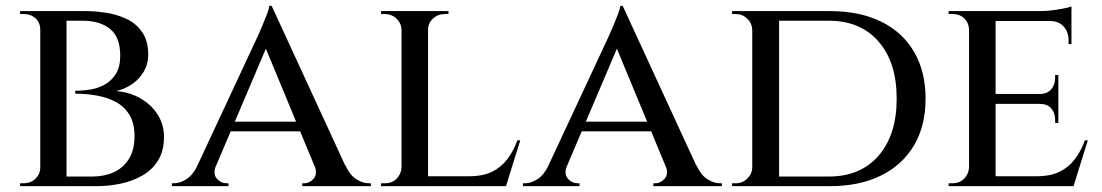

<svg xmlns="http://www.w3.org/2000/svg" viewBox="-20 -638 3775 658"><path d="M140 -600H274Q305 -600 342 -594.5Q379 -589 412 -574Q445 -559 466.5 -529Q488 -499 488 -450Q488 -418 472 -391.5Q456 -365 431 -348.5Q406 -332 378 -326Q425 -322 462 -300.5Q499 -279 520.5 -245Q542 -211 542 -169Q542 -121 522 -88.5Q502 -56 468 -36.5Q434 -17 393 -8.5Q352 0 311 0H199Q199 0 199.5 -8.5Q200 -17 200 -25Q200 -33 200 -33H296Q337 -33 369.5 -47.5Q402 -62 421.5 -93Q441 -124 441 -172Q441 -216 423.5 -244.5Q406 -273 377 -288.5Q348 -304 312 -310.5Q276 -317 238 -317V-327Q264 -327 291 -331.5Q318 -336 340.5 -349Q363 -362 377.5 -385.5Q392 -409 392 -447Q392 -511 357 -539Q322 -567 263 -567H149Q149 -568 146.5 -576Q144 -584 142 -592Q140 -600 140 -600ZM208 -600V0H118V-600ZM121 -64V0H49V-10Q49 -10 54.5 -10Q60 -10 60 -10Q86 -10 102 -26Q118 -42 118 -64ZM121 -536H118Q118 -560 102 -575Q86 -590 60 -590Q60 -590 54.5 -590Q49 -590 49 -590V-600H121Z M911 -618 1193 -6H1084L880 -498ZM720 -71Q709 -42 723 -26Q737 -10 755 -10H763V0H569V-10Q569 -10 573 -10Q577 -10 577 -10Q597 -10 619 -24Q641 -38 657 -71ZM911 -618 917 -532 692 -3H625L861 -509Q862 -511 868 -524.5Q874 -538 881.5 -556Q889 -574 895.5 -591Q902 -608 903 -618ZM1019 -221V-188H757V-221ZM1058 -71H1164Q1179 -38 1201 -24Q1223 -10 1243 -10Q1243 -10 1247 -10Q1251 -10 1251 -10V0H1016V-10H1024Q1041 -10 1055 -26Q1069 -42 1058 -71Z M1447 -600V0H1356V-600ZM1704 -34 1711 0H1445V-34ZM1763 -157 1714 0H1555L1588 -34Q1635 -34 1666.5 -49.5Q1698 -65 1719 -93Q1740 -121 1753 -157ZM1358 -64 1369 0H1286V-10Q1286 -10 1292.5 -10Q1299 -10 1300 -10Q1324 -10 1339.5 -26Q1355 -42 1356 -64ZM1444 -536V-600H1517V-590Q1516 -590 1510.5 -590Q1505 -590 1505 -590Q1481 -590 1464 -574.5Q1447 -559 1447 -536ZM1358 -536H1356Q1355 -559 1338.5 -574.5Q1322 -590 1298 -590Q1298 -590 1292 -590Q1286 -590 1286 -590V-600H1358Z M2114 -618 2396 -6H2287L2083 -498ZM1923 -71Q1912 -42 1926 -26Q1940 -10 1958 -10H1966V0H1772V-10Q1772 -10 1776 -10Q1780 -10 1780 -10Q1800 -10 1822 -24Q1844 -38 1860 -71ZM2114 -618 2120 -532 1895 -3H1828L2064 -509Q2065 -511 2071 -524.5Q2077 -538 2084.5 -556Q2092 -574 2098.5 -591Q2105 -608 2106 -618ZM2222 -221V-188H1960V-221ZM2261 -71H2367Q2382 -38 2404 -24Q2426 -10 2446 -10Q2446 -10 2450 -10Q2454 -10 2454 -10V0H2219V-10H2227Q2244 -10 2258 -26Q2272 -42 2261 -71Z M2824 -600Q2926 -600 2999.5 -564Q3073 -528 3112.5 -460.5Q3152 -393 3152 -300Q3152 -207 3112.5 -140Q3073 -73 2999.5 -36.5Q2926 0 2824 0H2608L2606 -33Q2678 -33 2725 -33Q2772 -33 2796 -33Q2820 -33 2820 -33Q2929 -33 2991 -104.5Q3053 -176 3053 -300Q3053 -424 2991 -495.5Q2929 -567 2820 -567Q2820 -567 2795.5 -567Q2771 -567 2721 -567Q2671 -567 2596 -567V-600ZM2650 -600V0H2558V-600ZM2561 -65V0H2489V-10Q2489 -10 2495 -10Q2501 -10 2502 -10Q2525 -10 2541.5 -26.5Q2558 -43 2558 -65ZM2560 -536H2558Q2557 -559 2540.5 -574.5Q2524 -590 2501 -590Q2501 -590 2495 -590Q2489 -590 2489 -590V-600H2560Z M3392 -600V0H3301V-600ZM3649 -34 3656 0H3390V-34ZM3607 -316V-282H3390V-316ZM3652 -600V-566H3390V-600ZM3708 -157 3659 0H3500L3533 -34Q3580 -34 3611.5 -49.5Q3643 -65 3664 -93Q3685 -121 3698 -157ZM3607 -284V-217H3596V-228Q3596 -251 3582.5 -266.5Q3569 -282 3543 -282V-284ZM3607 -381V-314H3543V-316Q3569 -316 3582.5 -332Q3596 -348 3596 -370V-381ZM3652 -569V-487H3642V-500Q3642 -529 3625 -547.5Q3608 -566 3578 -566V-569ZM3652 -616V-590L3541 -600Q3572 -600 3606 -605.5Q3640 -611 3652 -616ZM3303 -64 3314 0H3231V-10Q3231 -10 3237.5 -10Q3244 -10 3245 -10Q3269 -10 3284.5 -26Q3300 -42 3301 -64ZM3303 -537H3301Q3300 -560 3284.5 -575Q3269 -590 3245 -590Q3244 -590 3237.5 -590Q3231 -590 3231 -590V-600H3314Z"/></svg>

Font: Cinzel Medium
Style: Regular
Weight: 500
Designer: Natanael Gama
Version: Version 2.000